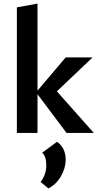

<svg xmlns="http://www.w3.org/2000/svg" viewBox="-20 -741 546 1070"><path d="M297 -232 503 0H351L189 -216V0H74V-700L189 -721V-236L346 -421H496ZM298 49Q346 84 346 148Q346 196 319.5 241.5Q293 287 250 309L206 273Q238 232 238 180Q238 130 215 110Z"/></svg>

Font: EauTest
Style: Bold
Weight: 700
Designer: Christian Thalmann (Catharsis Fonts)
Version: Version 0.001;PS 000.001;hotconv 1.0.88;makeotf.lib2.5.64775